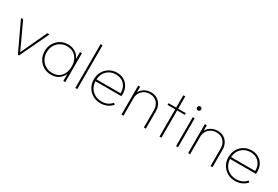

<svg xmlns="http://www.w3.org/2000/svg" viewBox="61 -1664 3828 2641"><g transform="rotate(30 1975.0 -343.0)"><path d="M247 0 31 -460H65L265 -28H248L449 -460H483L265 0Z M777 10Q709 10 655.5 -21.5Q602 -53 571 -107Q540 -161 540 -229Q540 -297 571 -351.5Q602 -406 655 -438Q708 -470 775 -470Q828 -470 870.5 -450.5Q913 -431 941.5 -395Q970 -359 981 -309V-152Q969 -102 940.5 -65.5Q912 -29 870.5 -9.5Q829 10 777 10ZM781 -19Q867 -19 918 -76.5Q969 -134 969 -229Q969 -293 945.5 -340.5Q922 -388 879 -414.5Q836 -441 779 -441Q719 -441 672.5 -413.5Q626 -386 599 -338.5Q572 -291 572 -230Q572 -169 599 -121.5Q626 -74 673.5 -46.5Q721 -19 781 -19ZM968 0V-123L977 -237L968 -348V-460H999V0Z M1159 0V-696H1190V0Z M1561 10Q1492 10 1437.5 -21.5Q1383 -53 1351.5 -107.5Q1320 -162 1320 -231Q1320 -299 1350.5 -353Q1381 -407 1434.5 -438.5Q1488 -470 1555 -470Q1617 -470 1664.5 -442.5Q1712 -415 1739 -366Q1766 -317 1766 -253Q1766 -249 1765.5 -240.5Q1765 -232 1763 -219H1342V-248H1743L1734 -241Q1738 -300 1716 -345Q1694 -390 1652.5 -415.5Q1611 -441 1554 -441Q1494 -441 1448.5 -414.5Q1403 -388 1377.5 -341.5Q1352 -295 1352 -233Q1352 -169 1378.5 -121Q1405 -73 1453 -46Q1501 -19 1565 -19Q1613 -19 1653.5 -37Q1694 -55 1722 -91L1743 -70Q1712 -33 1664.5 -11.5Q1617 10 1561 10Z M2248 0V-275Q2248 -350 2205 -396Q2162 -442 2090 -442Q2041 -442 2003.5 -420.5Q1966 -399 1944.5 -362Q1923 -325 1923 -276L1902 -288Q1902 -340 1927.5 -381Q1953 -422 1996.5 -446Q2040 -470 2095 -470Q2150 -470 2191.5 -445Q2233 -420 2256 -376Q2279 -332 2279 -275V0ZM1892 0V-460H1923V0Z M2496 0V-656H2527V0ZM2374 -433V-460H2648V-433Z M2759 0V-460H2790V0ZM2774 -575Q2761 -575 2752 -585Q2743 -595 2743 -608Q2743 -622 2752 -631Q2761 -640 2774 -640Q2788 -640 2797.5 -631Q2807 -622 2807 -608Q2807 -595 2797.5 -585Q2788 -575 2774 -575Z M3307 0V-275Q3307 -350 3264 -396Q3221 -442 3149 -442Q3100 -442 3062.5 -420.5Q3025 -399 3003.5 -362Q2982 -325 2982 -276L2961 -288Q2961 -340 2986.5 -381Q3012 -422 3055.5 -446Q3099 -470 3154 -470Q3209 -470 3250.5 -445Q3292 -420 3315 -376Q3338 -332 3338 -275V0ZM2951 0V-460H2982V0Z M3699 10Q3630 10 3575.5 -21.5Q3521 -53 3489.5 -107.5Q3458 -162 3458 -231Q3458 -299 3488.5 -353Q3519 -407 3572.5 -438.5Q3626 -470 3693 -470Q3755 -470 3802.5 -442.5Q3850 -415 3877 -366Q3904 -317 3904 -253Q3904 -249 3903.5 -240.5Q3903 -232 3901 -219H3480V-248H3881L3872 -241Q3876 -300 3854 -345Q3832 -390 3790.5 -415.5Q3749 -441 3692 -441Q3632 -441 3586.5 -414.5Q3541 -388 3515.5 -341.5Q3490 -295 3490 -233Q3490 -169 3516.5 -121Q3543 -73 3591 -46Q3639 -19 3703 -19Q3751 -19 3791.5 -37Q3832 -55 3860 -91L3881 -70Q3850 -33 3802.5 -11.5Q3755 10 3699 10Z"/></g></svg>

Font: Outfit Thin Thin
Style: Regular
Weight: 250
Version: Version 1.100;gftools[0.9.27]